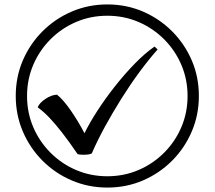

<svg xmlns="http://www.w3.org/2000/svg" viewBox="-20 -782 968 866"><path d="M355 -84Q338 -84 330 -87Q289 -147 258 -186.5Q227 -226 201.5 -252.5Q176 -279 150 -298Q158 -318 185 -336Q212 -354 237 -355Q265 -333 299 -284Q333 -235 361 -181Q384 -228 420 -283.5Q456 -339 499.5 -394Q543 -449 589 -496Q635 -543 677 -572L691 -559Q651 -514 609 -457Q567 -400 527.5 -337Q488 -274 453.5 -211Q419 -148 394 -90Q384 -84 355 -84ZM464 64Q379 64 304 32Q229 0 172 -57Q115 -114 83 -189Q51 -264 51 -349Q51 -435 83 -509.5Q115 -584 172 -641Q229 -698 304 -730Q379 -762 464 -762Q550 -762 624.5 -730Q699 -698 756 -641Q813 -584 845 -509.5Q877 -435 877 -349Q877 -264 845 -189Q813 -114 756 -57Q699 0 624.5 32Q550 64 464 64ZM464 13Q539 13 604.5 -15Q670 -43 720 -93Q770 -143 798 -208.5Q826 -274 826 -349Q826 -424 798 -489.5Q770 -555 720 -605Q670 -655 604.5 -683Q539 -711 464 -711Q389 -711 323.5 -683Q258 -655 208 -605Q158 -555 130 -489.5Q102 -424 102 -349Q102 -274 130 -208.5Q158 -143 208 -93Q258 -43 323.5 -15Q389 13 464 13Z"/></svg>

Font: oriya25
Style: Book
Weight: 400
Designer: Jelle Bosma - Monotype Design Team
Foundry: Monotype Imaging Inc.
Version: Version 2.003